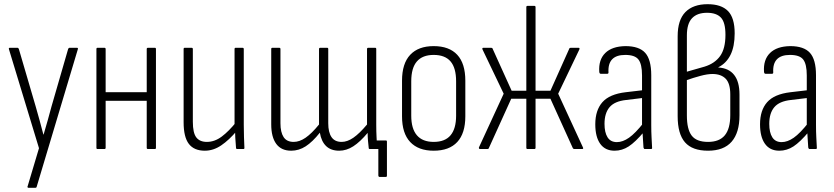

<svg xmlns="http://www.w3.org/2000/svg" viewBox="-20 -711 3978 916"><path d="M116 185Q113 185 111.5 182.5Q110 180 112 177L166 -4L23 -475Q20 -483 27 -483H63Q68 -483 70 -477L150 -204Q160 -171 169 -136.5Q178 -102 187 -69H188Q198 -102 207.5 -136.5Q217 -171 226 -204L305 -477Q307 -483 312 -483H347Q354 -483 351 -475L155 180Q154 185 148 185Z M686 0Q680 0 680 -6V-477Q680 -483 686 -483H719Q724 -483 724 -477V-6Q724 0 719 0ZM445 0Q440 0 440 -6V-477Q440 -483 445 -483H478Q484 -483 484 -477V-6Q484 0 478 0ZM477 -230V-271H689V-230Z M957 8Q906 8 881 -24.5Q856 -57 856 -128V-477Q856 -483 861 -483H894Q900 -483 900 -477V-130Q900 -77 916.5 -55.5Q933 -34 967 -34Q1004 -34 1038 -59.5Q1072 -85 1108 -130L1110 -87Q1073 -43 1035.5 -17.5Q998 8 957 8ZM1112 0Q1106 0 1106 -6Q1104 -29 1102.5 -54.5Q1101 -80 1101 -99L1099 -110V-477Q1099 -483 1104 -483H1137Q1143 -483 1143 -477V-116Q1143 -84 1144 -57Q1145 -30 1146 -7Q1147 0 1141 0Z M1790 133Q1788 133 1786.5 131Q1785 129 1785 127V0H1747L1775 -41H1821Q1826 -41 1826 -35V127Q1826 133 1821 133ZM1369 8Q1322 8 1298 -24.5Q1274 -57 1274 -118V-477Q1274 -483 1279 -483H1312Q1318 -483 1318 -477V-123Q1318 -80 1333 -57Q1348 -34 1381 -34Q1409 -34 1438 -54Q1467 -74 1502 -117V-477Q1502 -483 1508 -483H1541Q1546 -483 1546 -477V-123Q1546 -80 1561.5 -57Q1577 -34 1610 -34Q1637 -34 1666 -54Q1695 -74 1731 -117V-477Q1731 -483 1737 -483H1770Q1775 -483 1775 -477V-116Q1775 -84 1776.5 -56.5Q1778 -29 1779 -8Q1780 0 1773 0H1744Q1739 0 1739 -6Q1737 -23 1735.5 -41Q1734 -59 1734 -77Q1698 -34 1665.5 -13Q1633 8 1598 8Q1559 8 1536 -14Q1513 -36 1506 -78Q1471 -34 1438.5 -13Q1406 8 1369 8Z M2049 8Q1976 8 1937 -33.5Q1898 -75 1898 -156V-326Q1898 -408 1937 -449.5Q1976 -491 2049 -491Q2123 -491 2161.5 -449.5Q2200 -408 2200 -326V-156Q2200 -75 2161.5 -33.5Q2123 8 2049 8ZM2049 -34Q2103 -34 2129.5 -65.5Q2156 -97 2156 -159V-323Q2156 -387 2129.5 -418Q2103 -449 2049 -449Q1996 -449 1969 -418Q1942 -387 1942 -323V-159Q1942 -97 1969 -65.5Q1996 -34 2049 -34Z M2269 0Q2267 0 2265.5 -2.5Q2264 -5 2265 -8L2383 -264L2282 -475Q2279 -483 2286 -483H2323Q2329 -483 2330 -479L2421 -278H2491V-677Q2491 -683 2497 -683H2529Q2535 -683 2535 -677V-278H2606L2696 -479Q2697 -483 2703 -483H2740Q2747 -483 2744 -475L2643 -264L2761 -8Q2765 0 2757 0H2720Q2718 0 2716 -1Q2714 -2 2713 -4L2606 -240H2535V-6Q2535 0 2529 0H2497Q2491 0 2491 -6V-240H2419L2312 -4Q2311 0 2306 0Z M3056 0Q3052 0 3050 -7Q3049 -28 3047 -54Q3045 -80 3045 -100L3043 -110V-351Q3043 -405 3026 -427Q3009 -449 2963 -449Q2878 -449 2883 -365Q2883 -359 2877 -359H2846Q2840 -359 2839 -368Q2835 -426 2867.5 -458Q2900 -490 2964 -491Q3029 -491 3058 -459Q3087 -427 3087 -352V-115Q3087 -82 3088.5 -55Q3090 -28 3091 -7Q3092 0 3086 0ZM2912 8Q2867 8 2843.5 -25Q2820 -58 2820 -118Q2820 -185 2854 -223.5Q2888 -262 2965 -271L3050 -281V-244L2967 -234Q2912 -228 2888 -199.5Q2864 -171 2864 -120Q2864 -79 2878.5 -56Q2893 -33 2923 -33Q2951 -33 2981 -54Q3011 -75 3052 -127L3053 -83Q3011 -33 2979.5 -12.5Q2948 8 2912 8Z M3358 8Q3283 8 3248 -32Q3213 -72 3213 -157V-538Q3213 -616 3250 -653.5Q3287 -691 3356 -691Q3421 -691 3453 -658.5Q3485 -626 3485 -552Q3485 -489 3465 -449Q3445 -409 3407 -390V-389Q3457 -386 3482.5 -353.5Q3508 -321 3508 -260V-161Q3508 -78 3470.5 -35Q3433 8 3358 8ZM3358 -34Q3412 -34 3438 -65.5Q3464 -97 3464 -162V-261Q3464 -313 3442 -335.5Q3420 -358 3379 -358Q3355 -358 3321.5 -349Q3288 -340 3257 -329V-160Q3257 -94 3280 -64Q3303 -34 3358 -34ZM3257 -369 3341 -393Q3390 -408 3415.5 -443.5Q3441 -479 3441 -545Q3441 -604 3419.5 -627Q3398 -650 3353 -650Q3306 -650 3281.5 -624Q3257 -598 3257 -542Z M3842 0Q3838 0 3836 -7Q3835 -28 3833 -54Q3831 -80 3831 -100L3829 -110V-351Q3829 -405 3812 -427Q3795 -449 3749 -449Q3664 -449 3669 -365Q3669 -359 3663 -359H3632Q3626 -359 3625 -368Q3621 -426 3653.5 -458Q3686 -490 3750 -491Q3815 -491 3844 -459Q3873 -427 3873 -352V-115Q3873 -82 3874.5 -55Q3876 -28 3877 -7Q3878 0 3872 0ZM3698 8Q3653 8 3629.5 -25Q3606 -58 3606 -118Q3606 -185 3640 -223.5Q3674 -262 3751 -271L3836 -281V-244L3753 -234Q3698 -228 3674 -199.5Q3650 -171 3650 -120Q3650 -79 3664.5 -56Q3679 -33 3709 -33Q3737 -33 3767 -54Q3797 -75 3838 -127L3839 -83Q3797 -33 3765.5 -12.5Q3734 8 3698 8Z"/></svg>

Font: Sofia Sans Condensed Light
Style: Regular
Weight: 300
Designer: Botio Nikoltchev, Ani Petrova
Foundry: lettersoup
Version: Version 4.101